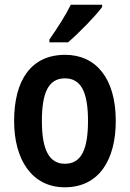

<svg xmlns="http://www.w3.org/2000/svg" viewBox="-20 -852 552 816"><path d="M414 -822V-832H281C259 -787 224 -733 190 -684V-672H269C315 -711 386 -784 414 -822ZM472 -338C472 -520 387 -619 257 -619C112 -619 40 -511 40 -338C40 -172 117 -56 255 -56C402 -56 472 -174 472 -338ZM158 -338C158 -460 187 -519 256 -519C325 -519 354 -460 354 -338C354 -216 325 -156 256 -156C188 -156 158 -217 158 -338Z"/></svg>

Font: Noto Sans Malayalam UI Condensed SemiBold
Style: Regular
Weight: 600
Width: 3
Designer: Jelle Bosma - Monotype Design Team
Foundry: Monotype Imaging Inc.
Version: Version 2.104